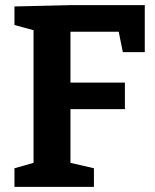

<svg xmlns="http://www.w3.org/2000/svg" viewBox="-20 -724 602 744"><path d="M36 0V-72L110 -93V-607L36 -627V-699L250 -704H541V-522H456L440 -601H253V-404H464V-301H253V-93L344 -72V0Z"/></svg>

Font: Bitter
Style: Bold
Weight: 700
Designer: Sol Matas, and Bitter project Authors
Foundry: Sol Matas
Version: Version 2.001